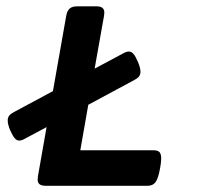

<svg xmlns="http://www.w3.org/2000/svg" viewBox="-20 -600 640 620"><path d="M500.5 -88.4Q500.5 -75.2 497.1 -57.6Q491.2 -23.9 482.4 -12Q473.6 0 456.5 0H127.9Q114.3 0 107.9 -4.9Q101.6 -9.8 101.6 -20.5Q101.6 -22.9 102.5 -30.8L130.4 -189.5L60.1 -151.9Q49.8 -146 42 -146Q34.2 -146 27.6 -153.6Q21 -161.1 13.2 -178.7Q4.9 -198.2 4.9 -210.9Q4.9 -220.2 9.5 -226.3Q14.2 -232.4 24.4 -237.8L150.9 -305.7L193.8 -548.8Q196.8 -565.4 205.1 -572.5Q213.4 -579.6 230 -579.6H290.5Q304.2 -579.6 310.5 -574.7Q316.9 -569.8 316.9 -559.1Q316.9 -556.6 315.9 -548.8L285.6 -378.4L377.9 -427.7Q388.2 -433.6 396 -433.6Q404.3 -433.6 410.9 -426Q417.5 -418.5 425.3 -400.4Q433.6 -380.9 433.6 -368.7Q433.6 -359.4 429 -353.3Q424.3 -347.2 414.1 -341.8L265.1 -261.7L239.3 -114.7H476.6Q489.3 -114.7 494.9 -108.9Q500.5 -103 500.5 -88.4Z"/></svg>

Font: Courier Prime Sans
Style: Bold Italic
Weight: 700
Italic angle: -10°
Designer: Alan Dague-Greene
Foundry: Quote-Unquote Apps
Version: Version 3.020